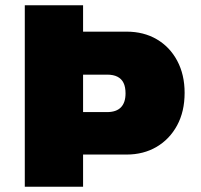

<svg xmlns="http://www.w3.org/2000/svg" viewBox="-20 -708 762 728"><path d="M74 0V-688H295V-588H460Q525 -588 574.5 -559Q624 -530 652 -477.5Q680 -425 680 -356Q680 -285 651.5 -232.5Q623 -180 573.5 -151Q524 -122 460 -122H295V0ZM295 -283H386Q421 -283 438.5 -301Q456 -319 456 -354Q456 -378 448.5 -393.5Q441 -409 425.5 -417Q410 -425 386 -425H295Z"/></svg>

Font: Archivo SemiBold Black
Style: Regular
Weight: 900
Version: Version 2.001